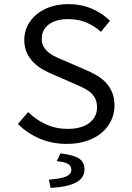

<svg xmlns="http://www.w3.org/2000/svg" viewBox="-20 -688 640 934"><path d="M305 12Q233 12 172.5 -14Q112 -40 67 -85L117 -143Q154 -106 203 -83.5Q252 -61 309 -61Q377 -61 414.5 -90Q452 -119 452 -165Q452 -191 443 -209Q434 -227 418 -240Q402 -253 380.5 -263Q359 -273 334 -284L240 -325Q215 -335 190 -349Q165 -363 144.5 -383Q124 -403 111 -430.5Q98 -458 98 -494Q98 -531 114 -563Q130 -595 158.5 -618.5Q187 -642 226.5 -655Q266 -668 313 -668Q375 -668 427 -645.5Q479 -623 515 -587L471 -533Q439 -562 400 -578.5Q361 -595 310 -595Q253 -595 218 -569.5Q183 -544 183 -499Q183 -475 193.5 -458.5Q204 -442 220.5 -429.5Q237 -417 258 -408Q279 -399 300 -390L392 -350Q422 -338 448.5 -322.5Q475 -307 494.5 -286.5Q514 -266 525.5 -238.5Q537 -211 537 -175Q537 -136 521 -102Q505 -68 475 -42.5Q445 -17 402 -2.5Q359 12 305 12ZM226 226 218 186Q281 181 304 169.5Q327 158 327 138Q327 118 309 108.5Q291 99 256 96L274 58Q339 66 365 83.5Q391 101 391 135Q391 179 348.5 200.5Q306 222 226 226Z"/></svg>

Font: Source Code Pro
Style: Regular
Weight: 400
Monospace: yes
Designer: Paul D. Hunt, Teo Tuominen
Foundry: Adobe Systems Incorporated
Version: Version 2.030;PS 1.000;hotconv 16.6.51;makeotf.lib2.5.65220